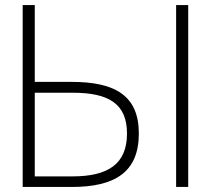

<svg xmlns="http://www.w3.org/2000/svg" viewBox="-20 -742 837 762"><path d="M268 -374C412 -374 484 -330 484 -212C484 -92 410 -42 268 -42H118V-374ZM265 0C435 0 531 -58 531 -212C531 -361 439 -417 265 -417H118V-722H70V0ZM727 0V-722H679V0Z"/></svg>

Font: Perun ExtraLight
Style: Regular
Weight: 200
Foundry: Copyright (c) Stefan Peev, Context Ltd, 2016
Version: Version 1.089